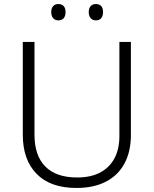

<svg xmlns="http://www.w3.org/2000/svg" viewBox="-20 -922 762 952"><path d="M629 -252Q629 -171 597.5 -112Q566 -53 505.5 -21.5Q445 10 359 10Q230 10 161.5 -60Q93 -130 93 -254V-714H151V-254Q151 -150 205 -96Q259 -42 362 -42Q430 -42 476.5 -66.5Q523 -91 547.5 -137Q572 -183 572 -248V-714H629ZM234 -862Q234 -881 243.5 -891.5Q253 -902 269 -902Q287 -902 296 -891.5Q305 -881 305 -862Q305 -843 296 -832Q287 -821 269 -821Q253 -821 243.5 -832Q234 -843 234 -862ZM420 -862Q420 -881 429.5 -891.5Q439 -902 455 -902Q473 -902 482 -891.5Q491 -881 491 -862Q491 -843 482 -832Q473 -821 455 -821Q439 -821 429.5 -832Q420 -843 420 -862Z"/></svg>

Font: Noto Sans Khmer Light
Style: Regular
Weight: 300
Version: Version 2.003